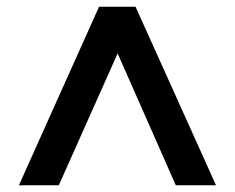

<svg xmlns="http://www.w3.org/2000/svg" viewBox="-20 -716 694 568"><path d="M154 -168H36L273 -696H381L619 -168H500L328 -558Z"/></svg>

Font: Poppins Cyr Med
Style: Regular
Weight: 500
Designer: Ninad Kale (Devanagari), Jonny Pinhorn (Latin)
Foundry: Indian Type Foundry
Version: 4.004